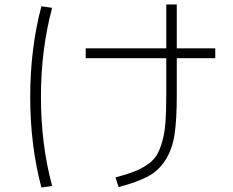

<svg xmlns="http://www.w3.org/2000/svg" viewBox="-20 -793 1040 858"><path d="M363 -577H723V-773H770V-577H942V-533H770V-368Q770 -258 760 -192Q750 -126 719.5 -78Q689 -30 641 -4.5Q593 21 510 43L496 0Q547 -14 577.5 -25.5Q608 -37 636.5 -56Q665 -75 679.5 -98.5Q694 -122 705 -160.5Q716 -199 719.5 -247.5Q723 -296 723 -368V-533H363ZM213 -758Q163 -572 163 -360Q163 -148 213 38L165 45Q115 -144 115 -360Q115 -576 165 -765Z"/></svg>

Font: M PLUS 1p Light
Style: Regular
Weight: 300
Version: Version 1.061